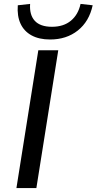

<svg xmlns="http://www.w3.org/2000/svg" viewBox="-20 -962 494 982"><path d="M64 0 176 -705H278L166 0ZM236 -760Q180 -760 141.5 -781Q103 -802 85 -841Q67 -880 71 -935L134 -942Q130 -886 158 -855.5Q186 -825 246 -825Q305 -825 342.5 -856Q380 -887 392 -942L454 -935Q436 -852 378 -806Q320 -760 236 -760Z"/></svg>

Font: Nunito Sans 10pt SemiExpanded Medium
Style: Italic
Weight: 500
Width: 6
Italic angle: -9°
Designer: Vernon Adams
Foundry: Vernon Adams
Version: Version 3.101;gftools[0.9.27]